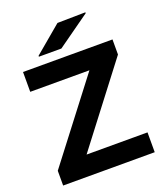

<svg xmlns="http://www.w3.org/2000/svg" viewBox="-166 -1052 1001 1164"><g transform="rotate(-20 334.0 -470.5)"><path d="M622.1 -730V-632.8L235.8 -127.9H628.9V0H38.1V-95.2L426.8 -602.1H44.9V-730ZM167 -784.2V-790L342.8 -938L523.9 -940.9V-935.1L312 -784.2Z"/></g></svg>

Font: Nacelle Bold
Style: Regular
Weight: 700
Designer: Sora Sagano
Foundry: Sora Sagano
Version: Version 1.000;FEAKit 1.0